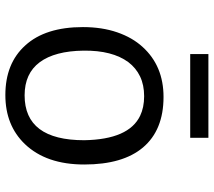

<svg xmlns="http://www.w3.org/2000/svg" viewBox="-60 -716 787 706"><g transform="rotate(90 333.0 -363.5)"><path d="M80.1 -275.4Q80.1 -345.7 99.4 -401.6Q118.7 -457.5 153.3 -495.1Q223.1 -571.8 336.9 -571.8Q459 -571.8 522.9 -496.1Q585.4 -421.9 585.4 -280.3Q585.4 -140.6 510.3 -62Q441.4 9.8 330.1 9.8Q213.4 9.8 147.5 -63.5Q80.1 -137.2 80.1 -275.4ZM331.1 -61Q496.1 -61 496.1 -280.3Q493.2 -444.3 406.2 -485.8Q375.5 -500.5 334.2 -500.5Q293 -500.5 261.7 -485.6Q230.5 -470.7 209 -442.4Q165.5 -383.3 166.7 -277.8Q168 -172.4 209.2 -116.7Q250.5 -61 331.1 -61ZM179.2 -736.8H487.3V-669.9H179.2Z"/></g></svg>

Font: Duru Sans
Style: Regular
Weight: 400
Designer: Onur Yazõcõgil
Foundry: Onur Yazõcõgil
Version: Version 1.001